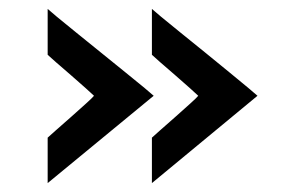

<svg xmlns="http://www.w3.org/2000/svg" viewBox="-20 -458 647 431"><path d="M325 -243 87 -47V-149Q91 -153 106 -166Q121 -179 139.5 -195.5Q158 -212 173 -225.5Q188 -239 191 -243Q188 -246 173 -259.5Q158 -273 139.5 -289Q121 -305 106 -318Q91 -331 87 -335V-438Q90 -435 107.5 -420.5Q125 -406 151 -385Q177 -364 206 -340.5Q235 -317 261 -296Q287 -275 304.5 -260.5Q322 -246 325 -243ZM558 -243 321 -47V-149Q325 -153 340 -166Q355 -179 373.5 -195.5Q392 -212 407 -225.5Q422 -239 425 -243Q422 -246 407 -259.5Q392 -273 373.5 -289Q355 -305 340 -318Q325 -331 321 -335V-438Q324 -435 341.5 -420.5Q359 -406 385 -385Q411 -364 440 -340.5Q469 -317 494.5 -296Q520 -275 537.5 -260.5Q555 -246 558 -243Z"/></svg>

Font: Reem Kufi Medium
Style: Regular
Weight: 500
Designer: Khaled Hosny
Version: Version 1.001